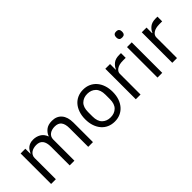

<svg xmlns="http://www.w3.org/2000/svg" viewBox="60 -1513 2297 2297"><g transform="rotate(-45 1208.5 -364.0)"><path d="M85 0V-516H165V-432H169Q178 -452 189.5 -469.5Q201 -487 217.5 -500Q234 -513 256 -520.5Q278 -528 308 -528Q359 -528 402 -503.5Q445 -479 466 -423H468Q482 -465 520.5 -496.5Q559 -528 625 -528Q704 -528 748.5 -476.5Q793 -425 793 -331V0H713V-317Q713 -386 686 -421Q659 -456 600 -456Q576 -456 554.5 -450Q533 -444 516 -432Q499 -420 489 -401.5Q479 -383 479 -358V0H399V-317Q399 -386 372 -421Q345 -456 288 -456Q264 -456 242 -450Q220 -444 203 -432Q186 -420 175.5 -401.5Q165 -383 165 -358V0Z M1153 12Q1101 12 1058 -7Q1015 -26 984.5 -61.5Q954 -97 937 -146.5Q920 -196 920 -258Q920 -319 937 -369Q954 -419 984.5 -454.5Q1015 -490 1058 -509Q1101 -528 1153 -528Q1205 -528 1247.5 -509Q1290 -490 1321 -454.5Q1352 -419 1369 -369Q1386 -319 1386 -258Q1386 -196 1369 -146.5Q1352 -97 1321 -61.5Q1290 -26 1247.5 -7Q1205 12 1153 12ZM1153 -59Q1218 -59 1259 -99Q1300 -139 1300 -221V-295Q1300 -377 1259 -417Q1218 -457 1153 -457Q1088 -457 1047 -417Q1006 -377 1006 -295V-221Q1006 -139 1047 -99Q1088 -59 1153 -59Z M1518 0V-516H1598V-421H1603Q1617 -458 1653 -487Q1689 -516 1752 -516H1783V-436H1736Q1671 -436 1634.5 -411.5Q1598 -387 1598 -350V0Z M1925 -637Q1899 -637 1887.5 -649.5Q1876 -662 1876 -682V-695Q1876 -715 1887.5 -727.5Q1899 -740 1925 -740Q1951 -740 1962.5 -727.5Q1974 -715 1974 -695V-682Q1974 -662 1962.5 -649.5Q1951 -637 1925 -637ZM1885 -516H1965V0H1885Z M2135 0V-516H2215V-421H2220Q2234 -458 2270 -487Q2306 -516 2369 -516H2400V-436H2353Q2288 -436 2251.5 -411.5Q2215 -387 2215 -350V0Z"/></g></svg>

Font: IBM Plex Sans Thai
Style: Regular
Weight: 400
Designer: Mike Abbink, Paul van der Laan, Pieter van Rosmalen, Ben Mitchell, Mark Frömberg
Foundry: Bold Monday
Version: Version 1.1